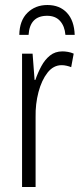

<svg xmlns="http://www.w3.org/2000/svg" viewBox="-20 -746 323 766"><path d="M229 -541Q239 -541 251 -539Q263 -537 274 -532L264 -478Q257 -481 246.5 -483.5Q236 -486 226 -486Q193 -486 169.5 -456Q146 -426 133.5 -378.5Q121 -331 122 -279V0H68V-532H110L118 -427H121Q131 -456 145 -482Q159 -508 179.5 -524.5Q200 -541 229 -541ZM169 -726Q218 -726 247 -695Q276 -664 278 -607H241Q238 -642 219.5 -662.5Q201 -683 168 -683Q99 -683 94 -607H57Q58 -664 89.5 -695Q121 -726 169 -726Z"/></svg>

Font: Noto Sans ExtraCondensed Light
Style: Regular
Weight: 300
Width: 2
Designer: Monotype Design Team
Foundry: Monotype Imaging Inc.
Version: Version 2.013; ttfautohint (v1.8.4.7-5d5b)